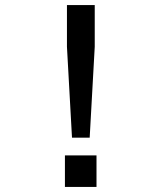

<svg xmlns="http://www.w3.org/2000/svg" viewBox="-20 -740 640 760"><path d="M245 -555V-720H355V-555L335 -195H265ZM237 -125H362V0H237Z"/></svg>

Font: Sligoil Micro
Style: Regular
Weight: 400
Designer: Ariel Martín Pérez
Foundry: Igor Stepanchenko
Version: Version 1.001